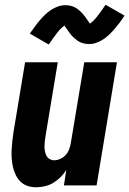

<svg xmlns="http://www.w3.org/2000/svg" viewBox="-20 -783 546 811"><path d="M133 8Q114 8 97 2.5Q80 -3 67.5 -15Q55 -27 47 -43Q39 -59 35 -76.5Q31 -94 29.5 -112.5Q28 -131 29 -149.5Q30 -168 32 -187Q34 -206 37 -225L86 -520H224L172 -206Q170 -195 169 -184.5Q168 -174 168 -163.5Q168 -153 170 -143Q172 -133 176.5 -124.5Q181 -116 190 -111Q199 -106 209 -106Q222 -106 235 -112Q248 -118 257.5 -128.5Q267 -139 272 -152Q277 -165 279 -178L336 -520H474L388 0H250L260 -65Q250 -49 236 -35Q222 -21 205.5 -11Q189 -1 170 3.5Q151 8 133 8ZM186 -595 106 -641Q118 -658 128.5 -672.5Q139 -687 149.5 -699Q160 -711 171 -721.5Q182 -732 195.5 -741Q209 -750 224.5 -755.5Q240 -761 256 -761Q265 -761 273.5 -759.5Q282 -758 290.5 -754.5Q299 -751 305.5 -746.5Q312 -742 319 -735.5Q326 -729 331.5 -722.5Q337 -716 341.5 -709.5Q346 -703 351 -696Q356 -689 360 -683Q376 -695 390.5 -713.5Q405 -732 426 -763L506 -717Q495 -700 484 -685.5Q473 -671 462.5 -659Q452 -647 441 -636.5Q430 -626 416.5 -617Q403 -608 388 -602.5Q373 -597 357 -597Q348 -597 339 -598.5Q330 -600 321.5 -603.5Q313 -607 307 -611.5Q301 -616 293.5 -622.5Q286 -629 280.5 -635.5Q275 -642 270.5 -648.5Q266 -655 261 -662.5Q256 -670 252 -675Q236 -663 221.5 -644.5Q207 -626 186 -595Z"/></svg>

Font: Iosevka SS18 Heavy
Style: Italic
Weight: 900
Italic angle: -9°
Monospace: yes
Designer: Belleve Invis
Foundry: Belleve Invis
Version: Version 25.1.1; ttfautohint (v1.8.4)